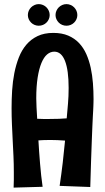

<svg xmlns="http://www.w3.org/2000/svg" viewBox="-20 -878 501 915"><path d="M45.9 -58.1Q45.9 -95.7 44.2 -133.3Q42.5 -170.9 40.5 -208.7Q38.6 -246.6 36.9 -284.9Q35.2 -323.2 35.2 -362.8Q35.2 -404.3 37.8 -447Q40.5 -489.7 48.3 -529.5Q56.2 -569.3 69.8 -604.2Q83.5 -639.2 105.5 -665Q127.4 -690.9 159.2 -706.1Q190.9 -721.2 233.9 -721.2Q274.9 -721.2 305.2 -708.3Q335.4 -695.3 356.7 -672.9Q377.9 -650.4 391.4 -620.1Q404.8 -589.8 412.4 -554.7Q419.9 -519.5 422.9 -481.4Q425.8 -443.4 425.8 -405.8Q425.8 -396 425.5 -388.7Q425.3 -381.3 425 -372.8Q424.8 -364.3 424.1 -352.5Q423.3 -340.8 422.4 -322Q421.4 -303.2 420.2 -275.9Q418.9 -248.5 417.5 -208.5Q416 -168.5 414.1 -114Q412.1 -59.6 410.2 13.2L264.2 7.8Q272.5 -47.9 279.1 -103.8Q285.6 -159.7 290 -208Q252.4 -210.9 220.2 -210.9Q203.6 -210.9 189 -210.4Q174.3 -210 163.1 -209Q164.6 -183.6 166.5 -155.3Q168.5 -127 170.9 -98.1Q173.3 -69.3 176.3 -41.3Q179.2 -13.2 183.1 12.2L44.9 16.1Q45.9 -2 45.9 -20.8Q45.9 -39.6 45.9 -58.1ZM157.2 -312Q171.9 -311 186 -311Q200.2 -311 213.9 -311Q266.1 -311 297.9 -314Q300.8 -348.6 304 -383.8Q307.1 -418.9 307.1 -459Q307.1 -543.5 289.8 -587.6Q272.5 -631.8 238.8 -631.8Q220.2 -631.8 204.6 -618.7Q189 -605.5 177.5 -577.9Q166 -550.3 159.4 -508.3Q152.8 -466.3 152.8 -409.2Q152.8 -389.2 154.1 -366.5Q155.3 -343.8 157.2 -312ZM216.8 -806.2Q216.8 -795.9 212.6 -786.6Q208.5 -777.3 201.4 -770.3Q194.3 -763.2 184.8 -759.3Q175.3 -755.4 164.6 -755.4Q154.3 -755.4 144.8 -759.3Q135.3 -763.2 128.2 -770.3Q121.1 -777.3 116.9 -786.6Q112.8 -795.9 112.8 -806.2Q112.8 -816.9 116.9 -826.4Q121.1 -835.9 128.2 -843Q135.3 -850.1 144.8 -854.2Q154.3 -858.4 164.6 -858.4Q175.3 -858.4 184.8 -854.2Q194.3 -850.1 201.4 -843Q208.5 -835.9 212.6 -826.4Q216.8 -816.9 216.8 -806.2ZM348.6 -806.2Q348.6 -795.9 344.5 -786.6Q340.3 -777.3 333.3 -770.3Q326.2 -763.2 316.7 -759.3Q307.1 -755.4 296.9 -755.4Q286.1 -755.4 276.6 -759.3Q267.1 -763.2 260 -770.3Q252.9 -777.3 248.8 -786.6Q244.6 -795.9 244.6 -806.2Q244.6 -816.9 248.8 -826.4Q252.9 -835.9 260 -843Q267.1 -850.1 276.6 -854.2Q286.1 -858.4 296.9 -858.4Q307.1 -858.4 316.7 -854.2Q326.2 -850.1 333.3 -843Q340.3 -835.9 344.5 -826.4Q348.6 -816.9 348.6 -806.2Z"/></svg>

Font: Rum Raisin
Style: Regular
Weight: 400
Designer: Astigmatic (AOETI)
Foundry: Astigmatic (AOETI)
Version: Version 1.000